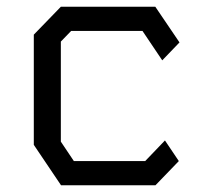

<svg xmlns="http://www.w3.org/2000/svg" viewBox="-20 -548 640 568"><path d="M160 -528H439.5L511 -422.5L460 -369.5L401.5 -456.5H190.5L160 -425V-129L198.5 -71.5H409.5L468 -132.5L509 -71.5L440 0H160.5L80 -119.5V-445.5Z"/></svg>

Font: Kode Mono
Style: Regular
Weight: 400
Monospace: yes
Designer: Isa Ozler
Foundry: Kadena LLC
Version: Version 1.000;gftools[0.9.28]